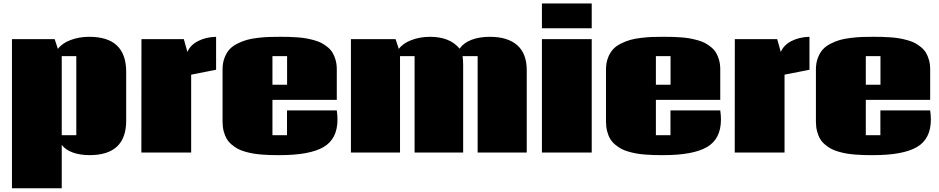

<svg xmlns="http://www.w3.org/2000/svg" viewBox="-20 -854 5260 1075"><path d="M325.7 -97.2H407.2V-539.6H325.7ZM481.4 14.6Q429.2 14.6 388.4 0.2Q347.7 -14.2 325.7 -42.5V200.2H46.9V-634.8H286.1L304.2 -580.1Q328.1 -612.3 375.7 -630.1Q423.3 -647.9 480 -647.9Q686.5 -647.9 686.5 -452.1V-178.2Q686.5 14.6 481.4 14.6Z M771.5 0 772 -634.8H1009.3L1029.3 -563Q1045.4 -601.6 1088.9 -624Q1132.3 -646.5 1189.9 -647.9V-463.4L1050.3 -436V0Z M1505.4 -379.4H1587.4V-539.6H1505.4ZM1865.7 -235.8Q1869.6 -206.1 1869.6 -185.5Q1869.6 -76.2 1791.7 -30.8Q1713.9 14.6 1546.9 14.6Q1518.1 14.6 1496.6 14.2Q1475.1 13.7 1446.8 11.5Q1418.5 9.3 1397.5 5.6Q1376.5 2 1352.3 -4.9Q1328.1 -11.7 1310.8 -21.2Q1293.5 -30.8 1276.6 -44.9Q1259.8 -59.1 1249.3 -76.9Q1238.8 -94.7 1232.4 -119.1Q1226.1 -143.6 1226.1 -172.4V-465.3Q1226.1 -501 1236.8 -529.5Q1247.6 -558.1 1264.4 -576.9Q1281.2 -595.7 1308.3 -609.4Q1335.4 -623 1361.1 -630.4Q1386.7 -637.7 1421.9 -641.8Q1457 -646 1483.6 -647Q1510.3 -647.9 1545.9 -647.9Q1573.7 -647.9 1594.7 -647.5Q1615.7 -647 1643.8 -645Q1671.9 -643.1 1692.6 -639.4Q1713.4 -635.7 1737.8 -629.2Q1762.2 -622.6 1779.8 -613.3Q1797.4 -604 1814.5 -590.1Q1831.5 -576.2 1842 -558.8Q1852.5 -541.5 1859.1 -517.8Q1865.7 -494.1 1865.7 -465.8V-294.9H1505.4V-97.2H1586.9V-235.8Z M2722.7 -647.9Q2822.3 -647.9 2875.7 -601.1Q2929.2 -554.2 2929.2 -460.9V0H2654.3V-539.6H2569.8Q2573.2 -521 2573.2 -488.8V0H2301.3V-539.6H2219.7V0H1944.8V-634.8H2194.8L2212.9 -580.1Q2236.3 -611.8 2284.2 -629.9Q2332 -647.9 2387.7 -647.9Q2499 -647.9 2553.2 -581.5Q2575.7 -614.3 2619.9 -631.1Q2664.1 -647.9 2722.7 -647.9Z M3293 -834.5V-695.8H3014.2V-834.5ZM3293 0H3014.2V-634.8H3293Z M3652.3 -379.4H3734.4V-539.6H3652.3ZM4012.7 -235.8Q4016.6 -206.1 4016.6 -185.5Q4016.6 -76.2 3938.7 -30.8Q3860.8 14.6 3693.8 14.6Q3665 14.6 3643.6 14.2Q3622.1 13.7 3593.8 11.5Q3565.4 9.3 3544.4 5.6Q3523.4 2 3499.3 -4.9Q3475.1 -11.7 3457.8 -21.2Q3440.4 -30.8 3423.6 -44.9Q3406.7 -59.1 3396.2 -76.9Q3385.7 -94.7 3379.4 -119.1Q3373 -143.6 3373 -172.4V-465.3Q3373 -501 3383.8 -529.5Q3394.5 -558.1 3411.4 -576.9Q3428.2 -595.7 3455.3 -609.4Q3482.4 -623 3508.1 -630.4Q3533.7 -637.7 3568.8 -641.8Q3604 -646 3630.6 -647Q3657.2 -647.9 3692.9 -647.9Q3720.7 -647.9 3741.7 -647.5Q3762.7 -647 3790.8 -645Q3818.8 -643.1 3839.6 -639.4Q3860.4 -635.7 3884.8 -629.2Q3909.2 -622.6 3926.8 -613.3Q3944.3 -604 3961.4 -590.1Q3978.5 -576.2 3989 -558.8Q3999.5 -541.5 4006.1 -517.8Q4012.7 -494.1 4012.7 -465.8V-294.9H3652.3V-97.2H3733.9V-235.8Z M4093.8 0 4094.2 -634.8H4331.5L4351.6 -563Q4367.7 -601.6 4411.1 -624Q4454.6 -646.5 4512.2 -647.9V-463.4L4372.6 -436V0Z M4827.6 -379.4H4909.7V-539.6H4827.6ZM5188 -235.8Q5191.9 -206.1 5191.9 -185.5Q5191.9 -76.2 5114 -30.8Q5036.1 14.6 4869.1 14.6Q4840.3 14.6 4818.8 14.2Q4797.4 13.7 4769 11.5Q4740.7 9.3 4719.7 5.6Q4698.7 2 4674.6 -4.9Q4650.4 -11.7 4633.1 -21.2Q4615.7 -30.8 4598.9 -44.9Q4582 -59.1 4571.5 -76.9Q4561 -94.7 4554.7 -119.1Q4548.3 -143.6 4548.3 -172.4V-465.3Q4548.3 -501 4559.1 -529.5Q4569.8 -558.1 4586.7 -576.9Q4603.5 -595.7 4630.6 -609.4Q4657.7 -623 4683.3 -630.4Q4709 -637.7 4744.1 -641.8Q4779.3 -646 4805.9 -647Q4832.5 -647.9 4868.2 -647.9Q4896 -647.9 4917 -647.5Q4938 -647 4966.1 -645Q4994.1 -643.1 5014.9 -639.4Q5035.6 -635.7 5060.1 -629.2Q5084.5 -622.6 5102.1 -613.3Q5119.6 -604 5136.7 -590.1Q5153.8 -576.2 5164.3 -558.8Q5174.8 -541.5 5181.4 -517.8Q5188 -494.1 5188 -465.8V-294.9H4827.6V-97.2H4909.2V-235.8Z"/></svg>

Font: Coda
Style: Heavy
Weight: 800
Version: Version 2.000; ttfautohint (v0.8) -r 50 -G 200 -x